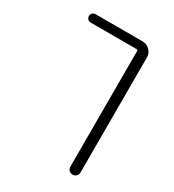

<svg xmlns="http://www.w3.org/2000/svg" viewBox="-179 -648 858 946"><g transform="rotate(30 250.0 -174.5)"><path d="M352.5 -544.9Q376 -544.9 393.1 -527.8Q410.2 -510.7 410.2 -487.3V168Q410.2 179.7 401.9 188Q393.6 196.3 381.3 196.3Q369.1 196.3 360.8 188Q352.5 179.7 352.5 168V-490.2Q352.5 -497.1 345.7 -497.1H84Q74.2 -497.1 67.4 -503.9Q60.5 -510.7 60.5 -521Q60.5 -531.2 67.4 -538.1Q74.2 -544.9 84 -544.9Z"/></g></svg>

Font: Rounded-X Mgen+ 1m light
Style: Regular
Weight: 200
Designer: [Source Han Sans]
Ryoko NISHIZUKA  (kana & ideographs); Paul D. Hunt (Latin, Greek & Cyrillic); Wenlong ZHANG  (bopomofo
Version: Version 1.059.20150602